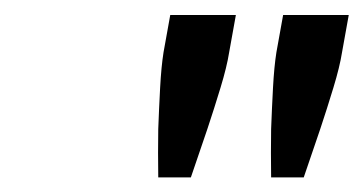

<svg xmlns="http://www.w3.org/2000/svg" viewBox="-20 -770 485 256"><path d="M294.5 -750 285.5 -700Q282.5 -681 274 -653Q265.5 -625 256.5 -598Q246 -567 234.5 -533.5H191Q190.5 -567 191 -598Q192 -625 193.5 -653Q195 -681 198 -700L207 -750ZM445 -750 436 -700Q433 -681 424.5 -653Q416 -625 407 -598Q396.5 -567 385 -533.5H341.5Q341 -567 341.5 -598Q342.5 -625 344 -653Q345.5 -681 348.5 -700L357.5 -750Z"/></svg>

Font: B612
Style: Italic
Weight: 400
Italic angle: -10°
Designer: Nicolas Chauveau, Thomas Paillot, Jonathan Favre-Lamarine, Jean-Luc Vinot
Foundry: AIRBUS
Version: Version 1.008